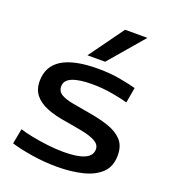

<svg xmlns="http://www.w3.org/2000/svg" viewBox="-144 -895 892 1010"><g transform="rotate(20 302.0 -390.0)"><path d="M33 -27 49 -112Q76 -103 118.5 -94.5Q161 -86 208.5 -80.5Q256 -75 297 -75Q453 -75 453 -146Q453 -172 426 -187.5Q399 -203 353.5 -212Q308 -221 253 -230Q193 -239 147.5 -257Q102 -275 77 -305.5Q52 -336 52 -383Q52 -549 319 -549Q388 -549 445 -538.5Q502 -528 534 -519L519 -433Q489 -442 433 -452Q377 -462 318 -462Q246 -462 207 -446Q168 -430 168 -396Q168 -367 192 -353Q216 -339 257 -331.5Q298 -324 350 -315Q412 -305 462.5 -288.5Q513 -272 542.5 -241Q572 -210 572 -156Q572 -93 534.5 -57Q497 -21 433 -5.5Q369 10 291 10Q221 10 151 -1Q81 -12 33 -27ZM242 -596 382 -790H507L341 -596Z"/></g></svg>

Font: Georama Extended Medium
Style: Regular
Weight: 500
Width: 7
Designer: Jean-Baptiste Levee
Foundry: Production Type
Version: Version 1.000